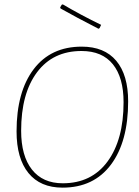

<svg xmlns="http://www.w3.org/2000/svg" viewBox="-20 -856 639 881"><path d="M268 -836Q353 -786 444 -742L437 -727L432 -724Q325 -779 258 -817L256 -822L263 -834ZM355 -642Q459 -642 513.5 -577Q568 -512 568 -391Q568 -206 489 -100.5Q410 5 267 5Q165 5 110.5 -62Q56 -129 56 -253Q56 -435 134.5 -538.5Q213 -642 355 -642ZM354 -622Q223 -622 150 -524.5Q77 -427 77 -256Q77 -141 126.5 -78Q176 -15 268 -15Q400 -15 473.5 -115Q547 -215 547 -387Q547 -500 498 -561Q449 -622 354 -622Z"/></svg>

Font: Alegreya Sans Thin
Style: Italic
Weight: 100
Italic angle: -7°
Designer: Juan Pablo del Peral
Foundry: Huerta Tipografica
Version: Version 2.007